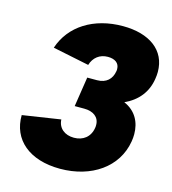

<svg xmlns="http://www.w3.org/2000/svg" viewBox="-107 -796 800 892"><g transform="rotate(15 293.0 -350.0)"><path d="M472 -368C535 -397 573 -445 583 -510C585 -522 586 -533 586 -544C586 -648 503 -708 375 -708C235 -708 127 -640 90 -528L265 -492C276 -529 305 -552 344 -552C378 -552 400 -537 400 -508C400 -504 400 -501 399 -497C393 -460 368 -434 323 -434H276L254 -291H300C343 -291 373 -270 373 -232C373 -227 373 -223 372 -218C365 -173 332 -148 288 -148C244 -148 212 -173 210 -215L27 -187C25 -69 115 8 263 8C414 8 531 -73 552 -201C554 -213 555 -224 555 -236C555 -293 530 -343 472 -368Z"/></g></svg>

Font: Arthouse Owned Black
Style: Italic
Weight: 900
Italic angle: -10°
Designer: Jeremy Tribby
Foundry: Tribby Type
Version: Version 1.000;PS 001.000;hotconv 1.0.88;makeotf.lib2.5.64775